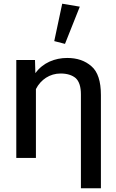

<svg xmlns="http://www.w3.org/2000/svg" viewBox="-20 -853 628 1037"><path d="M417 164H525V-340C525 -414 508 -466 474 -495C440 -525 397 -540 343 -540C276 -540 212 -514 172 -459H171L169 -529H68V0H174V-372C200 -423 249 -456 307 -456C343 -456 370 -447 389 -431C408 -413 417 -384 417 -343ZM331 -616 411 -817 316 -833 273 -631Z"/></svg>

Font: Cheyenne Sans Medium
Style: Regular
Weight: 500
Designer: The Public Sans project authors (U.S. Web Design System), Libre Franklin designed by Pablo Impallari and Rodrigo Fuenzal
Foundry: The Cheyenne Sans Project Authors
Version: Version 2.007